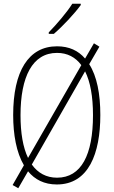

<svg xmlns="http://www.w3.org/2000/svg" viewBox="-20 -970 603 1020"><path d="M239 -798V-790H266C315 -832 376 -898 409 -943V-950H364C336 -905 281 -841 239 -798ZM77 30 129 -60C165 -16 215 10 282 10C451 10 513 -155 513 -359C513 -471 495 -565 454 -629L508 -722L479 -740L432 -659C396 -701 347 -724 283 -724C131 -724 50 -591 50 -359C50 -255 67 -160 107 -92L47 13ZM89 -358C89 -562 152 -689 283 -689C338 -689 381 -666 412 -624L129 -131C102 -187 89 -264 89 -358ZM283 -26C226 -26 181 -51 149 -96L432 -591C460 -535 474 -457 474 -358C474 -148 412 -26 283 -26Z"/></svg>

Font: Noto Sans Mono SemiCondensed ExtraLight
Style: Regular
Weight: 200
Width: 4
Designer: Monotype Design Team
Foundry: Monotype Imaging Inc.
Version: Version 2.014